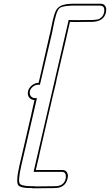

<svg xmlns="http://www.w3.org/2000/svg" viewBox="-20 -815 589 1029"><path d="M342 142Q330 193 272 193L183 194H153V193Q123 193 112 191Q90 188 80 180Q63 165 84 73Q99 10 101 0Q117 -70 145 -190Q146 -193 147 -197.5Q148 -202 148.5 -205.5Q149 -209 150 -213.5Q151 -218 152 -221Q152 -223 154 -231Q159 -252 165 -279Q147 -279 136.5 -292.5Q126 -306 130 -325Q134 -344 151 -357.5Q168 -371 187 -371Q187 -373 188 -376.5Q189 -380 189 -381Q190 -384 191 -388Q191 -391 192 -392Q228 -552 240 -602Q241 -608 244 -620.5Q247 -633 249 -639Q251 -650 253.5 -662Q256 -674 258.5 -685Q261 -696 262 -703Q271 -742 280.5 -759.5Q290 -777 310 -785.5Q330 -794 369 -795H382H412H519Q536 -795 543.5 -783.5Q551 -772 549 -760L548 -749Q537 -701 478 -698L379 -697L355 -698L337 -620Q336 -616 335 -610L284 -392L280 -371L263 -301L247 -231L242 -210L192 8Q191 11 190 19L172 96H206H313Q331 96 338 107.5Q345 119 344 130ZM332 142Q333 139 333 135Q333 131 332.5 123.5Q332 116 326.5 111Q321 106 311 106H160L348 -708L381 -707L480 -708Q494 -709 503 -710.5Q512 -712 523 -721.5Q534 -731 538 -749Q539 -752 539 -756Q539 -760 538.5 -767.5Q538 -775 532 -780Q526 -785 516 -785H366Q344 -784 330.5 -782Q317 -780 307 -776Q297 -772 291 -761Q285 -750 281.5 -738.5Q278 -727 272 -703Q270 -695 266 -674Q262 -653 259 -639L194 -361H184Q170 -361 156.5 -350.5Q143 -340 140 -325Q138 -315 141 -307Q144 -299 151 -294Q158 -289 168 -289H178L94 73Q74 159 88 172Q97 178 116 181Q127 183 156 183H166V184H185L275 183Q323 183 332 142Z"/></svg>

Font: Soda Fountain
Style: OutlineOblique
Weight: 400
Version: Version 1.0